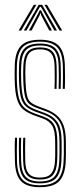

<svg xmlns="http://www.w3.org/2000/svg" viewBox="-20 -771 333 797"><path d="M145 6Q91.8 6 67.6 -18.8Q43.5 -43.5 42 -101.2Q41.5 -125.2 41.2 -149.1Q41 -173 42.2 -199.2H50.8Q49.8 -173 49.9 -148Q50 -123 50.5 -101.8Q51.8 -48.2 73.8 -25.1Q95.8 -2 145 -2Q197.2 -2 219.4 -25.6Q241.5 -49.2 243.8 -100.5Q244.8 -115 244.9 -127.8Q245 -140.5 244.9 -153.5Q244.8 -166.5 244.8 -181.5Q244.8 -239.5 226.2 -267.6Q207.8 -295.8 167.8 -310.2L134.8 -322.5Q113.8 -330 101.8 -339.5Q89.8 -349 84.1 -370.2Q78.5 -391.5 76.8 -434.2Q76.2 -450.2 76.2 -464.5Q76.2 -478.8 76.8 -496.8Q78.5 -538.2 94.4 -556.2Q110.2 -574.2 146.2 -574.2Q182.2 -574.2 198.1 -556.5Q214 -538.8 215 -497.5Q215.5 -480.2 215.6 -456.5Q215.8 -432.8 214.8 -402H206.2Q207.5 -431 207.2 -454.5Q207 -478 206.5 -497Q205.8 -535 191.4 -550.6Q177 -566.2 146.2 -566.2Q115 -566.2 101 -550.1Q87 -534 85.8 -496.8Q85.2 -478.8 85.1 -466.1Q85 -453.5 85.8 -434.2Q87.2 -396 91.8 -376.1Q96.2 -356.2 107 -346.9Q117.8 -337.5 137.5 -330L170 -318Q196 -308.2 214.6 -293.1Q233.2 -278 243.4 -251.6Q253.5 -225.2 253.5 -181.5Q253.5 -166.5 253.6 -153.4Q253.8 -140.2 253.6 -127.5Q253.5 -114.8 252.8 -100.2Q250.2 -46.2 226.8 -20.1Q203.2 6 145 6ZM145 -9.8Q98.8 -9.8 79.5 -32Q60.2 -54.2 59.2 -102Q58.8 -125.2 58.4 -147.9Q58 -170.5 59.2 -199.2H68Q66.5 -169.5 67 -144.9Q67.5 -120.2 67.8 -102.2Q68.8 -57 86.6 -37.4Q104.5 -17.8 145 -17.8Q189 -17.8 206.5 -38.5Q224 -59.2 226 -101Q227 -122.8 226.9 -140.6Q226.8 -158.5 226.8 -181.5Q226.8 -235.2 211 -259.1Q195.2 -283 162.8 -294.8L129.2 -306.8Q103.5 -316.2 88.8 -328.5Q74 -340.8 67.4 -365Q60.8 -389.2 59 -434Q58.2 -454 58.5 -466.8Q58.8 -479.5 59 -497Q60.2 -545.8 79.9 -568Q99.5 -590.2 146.2 -590.2Q191.2 -590.2 211 -568.9Q230.8 -547.5 232 -498Q232.5 -477.2 232.8 -455Q233 -432.8 232 -402H223.2Q224.5 -435 224.2 -457.4Q224 -479.8 223.5 -498Q222.5 -543.2 204.5 -562.8Q186.5 -582.2 146.2 -582.2Q104.8 -582.2 86.9 -562Q69 -541.8 68 -497Q67.5 -479 67.4 -466.5Q67.2 -454 68 -434Q69.8 -389 76.2 -366.2Q82.8 -343.5 96.1 -333.1Q109.5 -322.8 131.8 -314.5L165.2 -302.2Q200.8 -289.5 218.2 -264Q235.8 -238.5 235.8 -181.5Q235.8 -158.8 235.9 -140.6Q236 -122.5 235 -100.8Q232.5 -54.2 213 -32Q193.5 -9.8 145 -9.8ZM145 -25.8Q110.2 -25.8 93.8 -43.1Q77.2 -60.5 76.2 -102.8Q76 -122.8 75.6 -147.4Q75.2 -172 76.5 -199.2H85Q84 -176.2 84.1 -151.2Q84.2 -126.2 84.8 -103.2Q85.5 -66 99.6 -49.9Q113.8 -33.8 145 -33.8Q179.5 -33.8 193 -50.9Q206.5 -68 208.2 -101.5Q209.5 -122.8 209.2 -140.9Q209 -159 209 -181.5Q209 -230 196.2 -250Q183.5 -270 157.5 -279.2L123.5 -291.5Q94.8 -301.8 77.1 -316.2Q59.5 -330.8 51 -358.1Q42.5 -385.5 41.2 -433.8Q40.5 -455 40.8 -469.8Q41 -484.5 41.2 -497.2Q42.5 -554.5 66.4 -580.2Q90.2 -606 146.2 -606Q199.8 -606 223.8 -581.2Q247.8 -556.5 249.2 -498.8Q249.8 -479.2 250 -453.5Q250.2 -427.8 249 -402H240.5Q241.5 -428.2 241.4 -452.8Q241.2 -477.2 240.8 -498.2Q239.2 -551.5 217.4 -574.8Q195.5 -598 146.2 -598Q94.8 -598 73.1 -574Q51.5 -550 50 -497.2Q49.8 -478.2 49.6 -465.8Q49.5 -453.2 50 -433.8Q51.8 -387.2 59.2 -361.6Q66.8 -336 82.9 -322.5Q99 -309 126.2 -299.2L160 -287Q192.5 -275.5 205.2 -252.4Q218 -229.2 218 -181.5Q218 -168.5 218.1 -155.6Q218.2 -142.8 218.1 -129.4Q218 -116 217.2 -101.2Q215.2 -62.5 199.2 -44.1Q183.2 -25.8 145 -25.8ZM57.2 -644.2 120.2 -751H131L68.2 -644.2ZM78.8 -644.2 140.5 -751H154.8L216.8 -644.2H205.5L157.8 -728.8L149.8 -742.5H145.8L137.8 -728.8L89.8 -644.2ZM100 -644.2 138.2 -714.5 145 -728.5H150.5L157 -714.5L195.8 -644.2H184.5L151 -707.5L149 -715.5H146.5L144.5 -707.5L111 -644.2ZM227.2 -644.2 164.5 -751H175.2L238.2 -644.2Z"/></svg>

Font: Big Shoulders Inline Display Thin Light
Style: Regular
Weight: 300
Version: Version 2.002